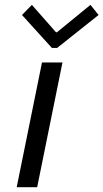

<svg xmlns="http://www.w3.org/2000/svg" viewBox="-20 -777 429 797"><path d="M154.3 -517.6H239.3L134.3 0H49.3ZM71.3 -714.8 112.3 -756.8 212.4 -643.1H216.3L355.5 -756.8L389.2 -714.8L217.3 -578.1H195.3Z"/></svg>

Font: Reddit Sans Chocolate
Style: Italic
Weight: 400
Italic angle: -11.25°
Designer: Stephen Hutchings
Version: Version 1.013